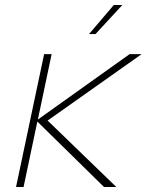

<svg xmlns="http://www.w3.org/2000/svg" viewBox="-20 -746 640 766"><path d="M44 0 156 -530H186L131 -269L497 -530H545L170 -265L444 0H395L129 -261L74 0ZM335 -610 434 -726H468L361 -610Z"/></svg>

Font: Geist Mono Thin
Style: Italic
Weight: 100
Italic angle: -12°
Monospace: yes
Designer: Basement.studio, Andrés Briganti, Mateo Zaragoza
Foundry: Basement.studio, Vercel, Andrés Briganti, Guido Ferreyra, Mateo Zaragoza
Version: Version 1.500; ttfautohint (v1.8.4.7-5d5b)